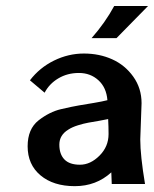

<svg xmlns="http://www.w3.org/2000/svg" viewBox="-20 -620 522 651"><path d="M348.1 -165.5Q348.1 -190.4 346.7 -216.3Q336.4 -213.9 316.2 -210.4Q295.9 -207 279.8 -204.1Q263.7 -201.2 244.1 -195.1Q224.6 -189 211.9 -180.7Q181.2 -162.1 181.2 -129.6Q181.2 -97.2 198.5 -79.3Q215.8 -61.5 251.2 -61.5Q286.6 -61.5 317.4 -92.3Q348.1 -123 348.1 -165.5ZM460 -270Q460 -270 455.6 -147.5Q455.6 -92.8 471.7 3.9H358.9L357.4 -35.6Q306.2 11.2 233.6 11.2Q161.1 11.2 117.4 -25.4Q73.7 -62 73.7 -124Q73.7 -182.6 110.8 -211.9Q147.9 -240.7 186.5 -249.8Q225.1 -258.8 248.3 -262.7Q271.5 -266.6 299.3 -271.2Q327.1 -275.9 344.2 -280.3Q340.8 -323.2 313.7 -347.9Q286.6 -372.6 247.6 -372.6Q208.5 -372.6 177.7 -354.2Q147 -335.9 131.3 -305.7L81.5 -347.7Q114.3 -390.6 163.1 -414.6Q211.9 -438.5 264.4 -438.5Q316.9 -438.5 360.4 -418.9Q403.8 -399.4 431.9 -360.1Q460 -320.8 460 -270ZM367.2 -599.6H481.9L375 -490.7H290.5Q336.9 -543.5 367.2 -599.6Z"/></svg>

Font: Rachana
Style: Bold
Weight: 700
Designer: Hussain KH
Foundry: Hussain KH, Rajeesh K Nambiar, Santhosh Thottingal, Swathanthra Malayalam Computing (http://smc.org.in)
Version: Version 7.0.0+20221109